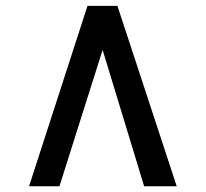

<svg xmlns="http://www.w3.org/2000/svg" viewBox="-20 -768 700 654"><path d="M380 -748 582 -133.5H471L329.5 -598L182.5 -133.5H79L278 -748Z"/></svg>

Font: Merriweather 28pt ExtraBold
Style: Regular
Weight: 800
Version: Version 2.100